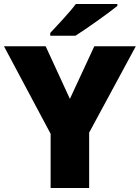

<svg xmlns="http://www.w3.org/2000/svg" viewBox="-20 -947 704 967"><path d="M571 -917V-927H362C329 -882 267 -818 233 -781V-767H360C414 -801 524 -879 571 -917ZM332 -449 210 -714H0L235 -273V0H429V-279L664 -714H455Z"/></svg>

Font: Noto Sans Bengali Black
Style: Regular
Weight: 900
Designer: Jelle Bosma - Monotype Design Team
Foundry: Monotype Imaging Inc.
Version: Version 2.003